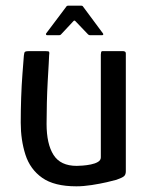

<svg xmlns="http://www.w3.org/2000/svg" viewBox="-20 -652 523 676"><path d="M249 4Q171 4 128.5 -26Q86 -56 69.5 -107.5Q53 -159 53 -220Q53 -264 54.5 -308Q56 -352 59 -391Q62 -430 64 -456Q65 -468 68.5 -470Q72 -472 82 -472H137Q147 -472 151 -471Q155 -470 153 -458Q153 -452 151.5 -427Q150 -402 148 -366Q146 -330 145 -290.5Q144 -251 144 -216Q144 -145 168.5 -106.5Q193 -68 250 -68Q257 -68 271 -69Q285 -70 300 -73Q315 -76 325 -82Q335 -88 335 -98V-460Q335 -464 336 -468Q337 -472 341 -472H413Q416 -472 419.5 -470.5Q423 -469 423 -463V-49Q423 -37 416.5 -31.5Q410 -26 390 -19Q380 -16 356 -10.5Q332 -5 303 -0.5Q274 4 249 4ZM146 -528Q143 -528 142 -530.5Q141 -533 143 -535L213 -628Q215 -632 220 -632H266Q271 -632 273 -628L342 -535Q344 -533 343.5 -530.5Q343 -528 339 -528H297Q293 -528 290 -531L246 -577Q242 -582 238 -577L195 -531Q193 -528 188 -528Z"/></svg>

Font: Glory Medium
Style: Regular
Weight: 500
Designer: Robert Leuschke
Foundry: Robert Leuschke
Version: Version 1.011